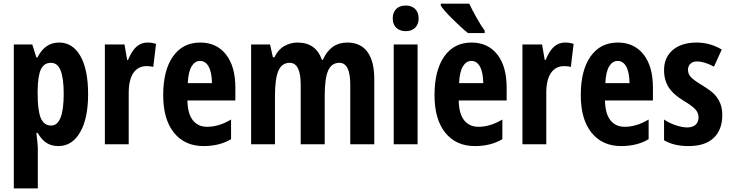

<svg xmlns="http://www.w3.org/2000/svg" viewBox="-20 -786 3982 1046"><path d="M297.9 9.8Q262.7 9.8 235.6 -6.1Q208.5 -22 185.1 -62H178.2Q186 4.4 186 18.1V240.2H55.2V-543.9H155.8L178.2 -473.1H184.1Q224.6 -554.2 301.8 -554.2Q376 -554.2 418 -480.7Q460 -407.2 460 -272.9Q460 -140.6 416.5 -65.4Q373 9.8 297.9 9.8ZM257.8 -443.8Q219.7 -443.8 202.9 -408.4Q186 -373 185.1 -291V-273.9Q185.1 -184.1 202.1 -143.1Q219.2 -102.1 258.8 -102.1Q327.1 -102.1 327.1 -274.9Q327.1 -359.9 310.3 -401.9Q293.5 -443.8 257.8 -443.8Z M783.2 -554.2Q807.1 -554.2 830.1 -546.9L814.9 -420.9Q801.3 -425.8 779.3 -425.8Q731.9 -425.8 706.5 -388.4Q681.2 -351.1 681.2 -279.8V0H551.3V-543.9H658.2L672.9 -459H677.2Q698.7 -510.3 724.1 -532.2Q749.5 -554.2 783.2 -554.2Z M1088.9 9.8Q986.8 9.8 928 -62.7Q869.1 -135.3 869.1 -268.1Q869.1 -402.8 922.4 -478.5Q975.6 -554.2 1070.8 -554.2Q1159.7 -554.2 1210.9 -489.5Q1262.2 -424.8 1262.2 -308.1V-238.8H1001Q1002.4 -166 1030.8 -130.6Q1059.1 -95.2 1108.9 -95.2Q1172.4 -95.2 1238.8 -134.8V-27.8Q1176.3 9.8 1088.9 9.8ZM1069.8 -454.1Q1042 -454.1 1023.9 -424.6Q1005.9 -395 1002.9 -333H1134.8Q1133.8 -392.6 1116.7 -423.3Q1099.6 -454.1 1069.8 -454.1Z M1888.2 0V-324.2Q1888.2 -443.8 1829.1 -443.8Q1786.1 -443.8 1767.6 -401.1Q1749 -358.4 1749 -264.2V0H1618.2V-324.2Q1618.2 -443.8 1558.1 -443.8Q1516.1 -443.8 1497.1 -401.4Q1478 -358.9 1478 -261.2V0H1348.1V-543.9H1451.2L1466.8 -474.1H1475.1Q1494.6 -515.6 1528.6 -534.9Q1562.5 -554.2 1601.1 -554.2Q1700.7 -554.2 1733.9 -460H1738.8Q1780.3 -554.2 1872.1 -554.2Q1944.3 -554.2 1981.7 -503.4Q2019 -452.6 2019 -355V0Z M2254.9 0H2125V-543.9H2254.9ZM2119.6 -686Q2119.6 -718.3 2138.4 -737.1Q2157.2 -755.9 2190.9 -755.9Q2222.7 -755.9 2241.7 -737.1Q2260.7 -718.3 2260.7 -686Q2260.7 -652.8 2241.2 -634.5Q2221.7 -616.2 2190.9 -616.2Q2158.7 -616.2 2139.2 -634.5Q2119.6 -652.8 2119.6 -686Z M2566.9 9.8Q2464.8 9.8 2406 -62.7Q2347.2 -135.3 2347.2 -268.1Q2347.2 -402.8 2400.4 -478.5Q2453.6 -554.2 2548.8 -554.2Q2637.7 -554.2 2689 -489.5Q2740.2 -424.8 2740.2 -308.1V-238.8H2479Q2480.5 -166 2508.8 -130.6Q2537.1 -95.2 2586.9 -95.2Q2650.4 -95.2 2716.8 -134.8V-27.8Q2654.3 9.8 2566.9 9.8ZM2547.9 -454.1Q2520 -454.1 2502 -424.6Q2483.9 -395 2481 -333H2612.8Q2611.8 -392.6 2594.7 -423.3Q2577.6 -454.1 2547.9 -454.1ZM2529.3 -606Q2492.7 -635.3 2443.4 -684.3Q2394 -733.4 2381.3 -755.9V-766.1H2536.6Q2549.8 -736.8 2575.9 -690.2Q2602.1 -643.6 2620.6 -619.1V-606Z M3058.1 -554.2Q3082 -554.2 3105 -546.9L3089.8 -420.9Q3076.2 -425.8 3054.2 -425.8Q3006.8 -425.8 2981.4 -388.4Q2956.1 -351.1 2956.1 -279.8V0H2826.2V-543.9H2933.1L2947.8 -459H2952.1Q2973.6 -510.3 2999 -532.2Q3024.4 -554.2 3058.1 -554.2Z M3363.8 9.8Q3261.7 9.8 3202.9 -62.7Q3144 -135.3 3144 -268.1Q3144 -402.8 3197.3 -478.5Q3250.5 -554.2 3345.7 -554.2Q3434.6 -554.2 3485.8 -489.5Q3537.1 -424.8 3537.1 -308.1V-238.8H3275.9Q3277.3 -166 3305.7 -130.6Q3334 -95.2 3383.8 -95.2Q3447.3 -95.2 3513.7 -134.8V-27.8Q3451.2 9.8 3363.8 9.8ZM3344.7 -454.1Q3316.9 -454.1 3298.8 -424.6Q3280.8 -395 3277.8 -333H3409.7Q3408.7 -392.6 3391.6 -423.3Q3374.5 -454.1 3344.7 -454.1Z M3915 -159.2Q3915 -79.6 3868.4 -34.9Q3821.8 9.8 3731 9.8Q3650.4 9.8 3597.7 -22V-134.8Q3624.5 -116.2 3660.4 -104Q3696.3 -91.8 3723.6 -91.8Q3753.9 -91.8 3769.8 -106.7Q3785.6 -121.6 3785.6 -146Q3785.6 -170.9 3769 -189.5Q3752.4 -208 3708 -234.9Q3648.9 -270 3623.3 -309.8Q3597.7 -349.6 3597.7 -403.8Q3597.7 -473.1 3645.3 -513.7Q3692.9 -554.2 3775.9 -554.2Q3848.1 -554.2 3912.1 -516.1L3869.6 -422.9Q3817.4 -451.2 3777.8 -451.2Q3752.9 -451.2 3740.5 -438Q3728 -424.8 3728 -405.8Q3728 -383.8 3743.4 -366.7Q3758.8 -349.6 3800.8 -324.2Q3851.6 -293.5 3872.1 -272Q3892.6 -250.5 3903.8 -223.1Q3915 -195.8 3915 -159.2Z"/></svg>

Font: TypoPRO Open Sans Condensed
Style: Bold
Weight: 700
Width: 3
Foundry: Ascender Corporation
Version: Version 1.11